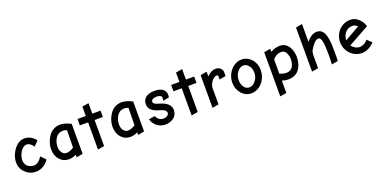

<svg xmlns="http://www.w3.org/2000/svg" viewBox="-8 -1612 5476 2726"><g transform="rotate(-20 2730.0 -249.5)"><path d="M275.9 -92.8H271Q253.4 -92.8 233.6 -98.6Q213.9 -104.5 192.1 -117.7Q170.4 -130.9 156.2 -157.7Q142.1 -184.6 142.1 -221.2Q142.1 -249.5 152.3 -282Q162.6 -314.5 179.4 -343Q196.3 -371.6 222.2 -390.4Q248 -409.2 275.9 -409.2Q302.2 -409.2 327.6 -391.6Q353 -374 372.1 -341.8L441.9 -411.1Q409.2 -455.6 366 -478.8Q322.8 -502 273.9 -502Q234.4 -502 198 -483.4Q161.6 -464.8 135 -434.6Q108.4 -404.3 88.1 -367.2Q67.9 -330.1 57.9 -291.5Q47.9 -252.9 47.9 -219.2Q47.9 -128.9 114 -64.5Q180.2 0 269 0H278.8Q336.9 -2 387.2 -32.5Q437.5 -63 470.2 -113.8L397.9 -186Q376 -144 343.8 -119.1Q311.5 -94.2 275.9 -92.8Z M978.5 -465.8Q887.7 -512.2 817.9 -512.2Q768.1 -512.2 726.6 -491.9Q685.1 -471.7 658.7 -440.7Q632.3 -409.7 613.8 -370.4Q595.2 -331.1 587.4 -294.7Q579.6 -258.3 579.6 -226.1Q579.6 -128.9 634.3 -67.4Q689 -5.9 772.9 -5.9Q826.2 -5.9 882.8 -34.2V4.9L978.5 -13.2ZM676.8 -227.1Q676.8 -249 681.4 -273.4Q686 -297.9 697.3 -323.7Q708.5 -349.6 724.6 -370.1Q740.7 -390.6 766.4 -403.8Q792 -417 822.8 -417Q856 -417 884.8 -403.8L880.9 -143.1Q858.9 -127.4 828.9 -114.7Q798.8 -102.1 771.5 -102.1Q739.3 -102.5 716.8 -122.8Q694.3 -143.1 685.5 -170.2Q676.8 -197.3 676.8 -227.1Z M1427.7 -502H1302.7V-660.2L1204.6 -644V-502H1079.6V-405.8H1204.6V4.9L1302.7 -12.2V-405.8H1427.7Z M1907.2 -465.8Q1816.4 -512.2 1746.6 -512.2Q1696.8 -512.2 1655.3 -491.9Q1613.8 -471.7 1587.4 -440.7Q1561 -409.7 1542.5 -370.4Q1523.9 -331.1 1516.1 -294.7Q1508.3 -258.3 1508.3 -226.1Q1508.3 -128.9 1563 -67.4Q1617.7 -5.9 1701.7 -5.9Q1754.9 -5.9 1811.5 -34.2V4.9L1907.2 -13.2ZM1605.5 -227.1Q1605.5 -249 1610.1 -273.4Q1614.7 -297.9 1626 -323.7Q1637.2 -349.6 1653.3 -370.1Q1669.4 -390.6 1695.1 -403.8Q1720.7 -417 1751.5 -417Q1784.7 -417 1813.5 -403.8L1809.6 -143.1Q1787.6 -127.4 1757.6 -114.7Q1727.5 -102.1 1700.2 -102.1Q1668 -102.5 1645.5 -122.8Q1623 -143.1 1614.3 -170.2Q1605.5 -197.3 1605.5 -227.1Z M2221.2 -219.2Q2265.1 -207 2289.1 -190.4Q2313 -173.8 2313 -146Q2313 -123 2289.3 -106.9Q2265.6 -90.8 2227.1 -90.8Q2193.8 -90.8 2165.3 -110.6Q2136.7 -130.4 2125 -167L2031.2 -150.9Q2050.8 -81.1 2106 -40.5Q2161.1 0 2227.1 0Q2246.6 0 2268.8 -4.2Q2291 -8.3 2316.7 -19.5Q2342.3 -30.8 2362.3 -47.4Q2382.3 -64 2395.8 -92Q2409.2 -120.1 2409.2 -154.8Q2409.2 -210.4 2368.4 -248.8Q2327.6 -287.1 2244.1 -310.1Q2199.7 -322.8 2179.9 -335.2Q2160.2 -347.7 2160.2 -366.2Q2160.2 -415.5 2245.1 -417Q2273.9 -417 2295.7 -406.2Q2317.4 -395.5 2317.4 -372.1Q2317.4 -350.6 2310.1 -329.1L2403.3 -347.2Q2407.2 -369.1 2407.2 -383.8Q2407.2 -412.6 2396 -434.8Q2384.8 -457 2367.7 -470Q2350.6 -482.9 2327.9 -491Q2305.2 -499 2285.2 -502Q2265.1 -504.9 2245.1 -504.9Q2219.7 -504.9 2196.3 -501.7Q2172.9 -498.5 2147.5 -489Q2122.1 -479.5 2104 -464.6Q2085.9 -449.7 2074 -424.1Q2062 -398.4 2062 -365.2Q2062 -339.4 2071.5 -317.6Q2081.1 -295.9 2095.9 -281Q2110.8 -266.1 2132.8 -253.7Q2154.8 -241.2 2175.3 -233.6Q2195.8 -226.1 2221.2 -219.2Z M2842.3 -502H2717.3V-660.2L2619.1 -644V-502H2494.1V-405.8H2619.1V4.9L2717.3 -12.2V-405.8H2842.3Z M3263.2 -415Q3263.2 -451.2 3235.1 -476.6Q3207 -502 3165 -502Q3093.3 -502 3031.7 -435.1V-506.8L2935.1 -488.8V4.9L3031.7 -12.2V-252Q3031.7 -289.1 3049.3 -325.4Q3066.9 -361.8 3094.5 -384.5Q3122.1 -407.2 3148.9 -407.2Q3157.7 -407.2 3162.4 -400.9Q3167 -394.5 3167 -387.2V-339.8L3263.2 -356Z M3526.9 0Q3589.8 0 3644 -36.4Q3698.2 -72.8 3730 -134.5Q3761.7 -196.3 3761.7 -268.1Q3761.7 -330.1 3734.9 -383.3Q3708 -436.5 3660.2 -468.3Q3612.3 -500 3555.2 -500Q3492.7 -500 3438.7 -463.6Q3384.8 -427.2 3352.8 -365.2Q3320.8 -303.2 3320.8 -231.9Q3320.8 -135.7 3380.4 -67.9Q3439.9 0 3526.9 0ZM3550.8 -411.1Q3597.7 -411.1 3630.9 -367.4Q3664.1 -323.7 3664.1 -264.2Q3664.1 -194.3 3622.3 -141.6Q3580.6 -88.9 3526.9 -88.9Q3479 -88.9 3448.5 -131.3Q3418 -173.8 3418 -233.9Q3418 -304.7 3457.5 -357.9Q3497.1 -411.1 3550.8 -411.1Z M4138.7 -497.1Q4094.7 -497.1 4062.3 -487.5Q4029.8 -478 3991.7 -458V-503.9L3894.5 -485.8V180.2L3991.7 164.1V-22Q4043 -5.9 4088.4 -5.9Q4134.8 -5.9 4172.1 -20.5Q4209.5 -35.2 4234.1 -60.1Q4258.8 -85 4275.4 -118.9Q4292 -152.8 4299.3 -189.9Q4306.6 -227.1 4306.6 -268.1Q4306.6 -308.6 4296.4 -347.7Q4286.1 -386.7 4266.6 -419.9Q4247.1 -453.1 4214.1 -474.1Q4181.2 -495.1 4139.6 -497.1ZM4091.3 -103Q4051.8 -103 3991.7 -126V-342.8Q4010.7 -366.7 4044.4 -387Q4078.1 -407.2 4124.5 -407.2Q4148.4 -407.2 4167 -393.6Q4185.5 -379.9 4195.8 -358.2Q4206.1 -336.4 4211.2 -313.2Q4216.3 -290 4216.3 -268.1Q4216.3 -233.4 4209.5 -204.6Q4202.6 -175.8 4188.5 -152.6Q4174.3 -129.4 4149.4 -116.2Q4124.5 -103 4091.3 -103Z M4535.6 -201.2Q4535.6 -247.6 4546.4 -272Q4553.7 -286.1 4566.2 -305.4Q4578.6 -324.7 4597.4 -349.4Q4616.2 -374 4638.7 -390.6Q4661.1 -407.2 4680.7 -407.2Q4715.8 -407.2 4729.2 -343.8Q4742.7 -280.3 4742.7 -146Q4742.7 -54.7 4738.3 4.9L4834.5 -12.2Q4836.4 -44.4 4836.4 -151.9Q4836.4 -212.4 4833.7 -259.5Q4831.1 -306.6 4824.5 -347.2Q4817.9 -387.7 4807.1 -416.3Q4796.4 -444.8 4780.3 -465.1Q4764.2 -485.4 4742.4 -495.1Q4720.7 -504.9 4692.4 -504.9Q4648.9 -504.9 4608.4 -478.8Q4567.9 -452.6 4535.6 -409.2V-679.2L4438.5 -661.1V4.9L4535.6 -12.2Z M5198.2 0Q5246.6 0 5295.7 -23.9Q5344.7 -47.9 5387.2 -92.8L5320.3 -155.8Q5259.3 -91.8 5198.2 -91.8Q5163.1 -91.8 5129.6 -110.6Q5096.2 -129.4 5075.2 -158.2L5393.1 -335Q5373 -405.3 5318.8 -453.6Q5264.6 -502 5198.2 -502Q5131.3 -502 5075.2 -468Q5019 -434.1 4987.1 -376.5Q4955.1 -318.8 4955.1 -251Q4955.1 -183.1 4987.5 -125.2Q5020 -67.4 5075.9 -33.7Q5131.8 0 5198.2 0ZM5047.4 -247.1Q5047.4 -314 5089.8 -362.1Q5132.3 -410.2 5198.2 -410.2Q5217.8 -410.2 5238 -400.4Q5258.3 -390.6 5272.5 -375Z"/></g></svg>

Font: Comic Neue Angular
Style: Bold
Weight: 700
Designer: Craig Rozynski
Foundry: Craig Rozynski
Version: Version 2.003